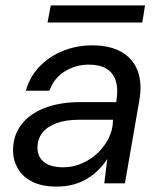

<svg xmlns="http://www.w3.org/2000/svg" viewBox="-20 -675 593 707"><path d="M188 12Q133 12 97.5 -6.5Q62 -25 45 -55.5Q28 -86 28 -121Q28 -176 58.5 -216Q89 -256 145 -277.5Q201 -299 275 -299H408Q416 -346 406.5 -376.5Q397 -407 372 -422Q347 -437 308 -437Q259 -437 219 -412.5Q179 -388 162 -341H75Q91 -395 127.5 -432Q164 -469 214 -488.5Q264 -508 319 -508Q386 -508 428.5 -483Q471 -458 487.5 -412.5Q504 -367 493 -305L440 0H364L375 -89Q361 -68 342.5 -49.5Q324 -31 301 -17Q278 -3 250 4.5Q222 12 188 12ZM213 -59Q249 -59 282 -73.5Q315 -88 340.5 -112.5Q366 -137 381 -168Q396 -199 396 -232V-234H270Q223 -234 188.5 -221.5Q154 -209 136 -186Q118 -163 118 -131Q118 -97 142.5 -78Q167 -59 213 -59ZM155 -592 167 -655H514L504 -592Z"/></svg>

Font: DM Sans 24pt
Style: Italic
Weight: 400
Italic angle: -10°
Designer: Colophon Foundry, Jonny Pinhorn
Foundry: Colophon Foundry
Version: Version 4.004;gftools[0.9.30]